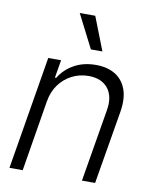

<svg xmlns="http://www.w3.org/2000/svg" viewBox="-87 -847 723 912"><g transform="rotate(10 274.5 -391.0)"><path d="M142.1 -340.8 85.9 0H22L112.8 -545.9H174.8L160.2 -459.5H166.5Q191.9 -502 237.1 -527.3Q282.2 -552.7 342.3 -552.7Q397.5 -552.7 435.3 -529.8Q473.1 -506.8 489.3 -462.4Q505.4 -418 494.6 -353L435.1 0H371.6L430.2 -349.1Q441.9 -416 411.4 -455.3Q380.9 -494.6 317.4 -495.1Q274.4 -495.1 237.3 -476.3Q200.2 -457.5 175 -423.1Q149.9 -388.7 142.1 -340.8ZM305.2 -621.1 223.1 -782.2H297.9L360.8 -621.1Z"/></g></svg>

Font: Inter Tight Light
Style: Italic
Weight: 300
Italic angle: -9.39999°
Designer: Rasmus Andersson
Foundry: rsms
Version: Version 3.004